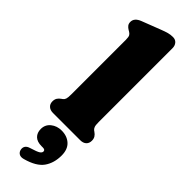

<svg xmlns="http://www.w3.org/2000/svg" viewBox="-347 -754 1046 1046"><g transform="rotate(45 176.0 -231.5)"><path d="M287 -710V-142Q287 -116.5 290.8 -107Q294.5 -97.5 301 -92L308 -87Q320 -79 326.5 -68.5Q333 -58 333 -43Q333 -23 320.5 -11.5Q308 0 286 0H76Q54.5 0 41.8 -11.5Q29 -23 29 -43Q29 -58 35.5 -68.5Q42 -79 54 -87L61 -92Q68 -97.5 71.5 -107Q75 -116.5 75 -142V-563Q75 -585.5 69.5 -593.8Q64 -602 55 -607L48 -611Q37 -617.5 30 -626.2Q23 -635 23 -649Q23 -679.5 63 -695L169 -736Q194.5 -746 211 -750.5Q227.5 -755 246 -755Q265 -755 276 -742.2Q287 -729.5 287 -710ZM160 172Q125.5 172 108 154.8Q90.5 137.5 90.5 108.5Q90.5 75 116 54.5Q141.5 34 177.5 34Q220 34 246.8 58.8Q273.5 83.5 273.5 130.5Q273.5 188.5 245 228.8Q216.5 269 142 289.5Q121.5 295.5 109 288Q96.5 280.5 93.5 265.5Q90.5 251 97.5 239.8Q104.5 228.5 123.5 223Q165 210.5 176.5 202.5Q188 194.5 188 185Q188 172 170 172Z"/></g></svg>

Font: Fraunces 9pt S100 Black
Style: Regular
Weight: 900
Version: Version 1.000; ttfautohint (v1.8.3)